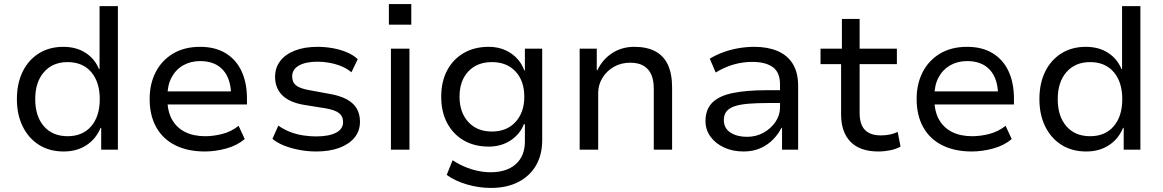

<svg xmlns="http://www.w3.org/2000/svg" viewBox="-20 -735 5714 943"><path d="M293 9Q223 9 171.5 -23.5Q120 -56 91.5 -114Q63 -172 63 -248Q63 -325 91 -382.5Q119 -440 170.5 -472.5Q222 -505 291 -505Q354 -505 399.5 -476Q445 -447 466 -396H469V-705H559V0H477V-107H474Q451 -52 404 -21.5Q357 9 293 9ZM312 -66Q386 -66 428 -115Q470 -164 470 -248Q470 -332 428 -381Q386 -430 312 -430Q239 -430 196 -381Q153 -332 153 -248Q153 -164 195.5 -115Q238 -66 312 -66Z M986 9Q902 9 841 -21.5Q780 -52 747.5 -110Q715 -168 715 -249Q715 -323 744.5 -380.5Q774 -438 829.5 -471.5Q885 -505 963 -505Q1037 -505 1088.5 -473.5Q1140 -442 1166.5 -385Q1193 -328 1193 -250V-222H782V-286H1134L1115 -265Q1115 -347 1075.5 -391Q1036 -435 963 -435Q916 -435 879.5 -414Q843 -393 822.5 -354.5Q802 -316 802 -260V-250Q802 -189 824.5 -148.5Q847 -108 888.5 -87Q930 -66 988 -66Q1028 -66 1071.5 -77Q1115 -88 1152 -117L1182 -52Q1144 -20 1090.5 -5.5Q1037 9 986 9Z M1533 9Q1492 9 1451.5 1.5Q1411 -6 1376.5 -19.5Q1342 -33 1318 -53L1347 -118Q1374 -99 1405 -87Q1436 -75 1469 -70Q1502 -65 1532 -65Q1595 -65 1630 -83Q1665 -101 1665 -135Q1665 -164 1645 -179.5Q1625 -195 1579 -203L1473 -220Q1402 -232 1366.5 -267Q1331 -302 1331 -358Q1331 -402 1356 -435Q1381 -468 1428 -486.5Q1475 -505 1540 -505Q1576 -505 1613.5 -498.5Q1651 -492 1684 -478Q1717 -464 1737 -444L1706 -380Q1685 -398 1657 -409.5Q1629 -421 1598.5 -426.5Q1568 -432 1540 -432Q1481 -432 1448 -413Q1415 -394 1415 -360Q1415 -331 1433.5 -316Q1452 -301 1495 -293L1598 -274Q1674 -261 1711 -227.5Q1748 -194 1748 -137Q1748 -92 1721.5 -59.5Q1695 -27 1647 -9Q1599 9 1533 9Z M1890 -614V-715H2000V-614ZM1900 0V-496H1991V0Z M2391 188Q2332 188 2273.5 171Q2215 154 2174 124L2203 52Q2230 70 2261.5 83.5Q2293 97 2326 104Q2359 111 2389 111Q2469 111 2513.5 71Q2558 31 2558 -40V-125H2553Q2534 -76 2488 -45.5Q2442 -15 2380 -15Q2310 -15 2257.5 -45.5Q2205 -76 2176 -131Q2147 -186 2147 -260Q2147 -334 2176 -389Q2205 -444 2257.5 -474.5Q2310 -505 2380 -505Q2442 -505 2489 -473.5Q2536 -442 2555 -389H2558V-496H2643V-47Q2643 25 2612.5 77.5Q2582 130 2525.5 159Q2469 188 2391 188ZM2396 -89Q2469 -89 2512 -136Q2555 -183 2555 -260Q2555 -338 2512 -384Q2469 -430 2396 -430Q2323 -430 2280 -384Q2237 -338 2237 -260Q2237 -183 2280 -136Q2323 -89 2396 -89Z M2827 0V-496H2911V-390H2914Q2939 -443 2986.5 -474Q3034 -505 3095 -505Q3157 -505 3198.5 -483Q3240 -461 3260.5 -416.5Q3281 -372 3281 -305V0H3191V-300Q3191 -339 3179.5 -367Q3168 -395 3142.5 -411Q3117 -427 3075 -427Q3030 -427 2994.5 -406.5Q2959 -386 2938.5 -352Q2918 -318 2918 -278V0Z M3632 9Q3579 9 3536.5 -10.5Q3494 -30 3469.5 -64Q3445 -98 3445 -140Q3445 -197 3478 -230.5Q3511 -264 3578.5 -278Q3646 -292 3748 -292H3826V-229H3753Q3696 -229 3655 -225.5Q3614 -222 3587.5 -213Q3561 -204 3548 -187.5Q3535 -171 3535 -146Q3535 -105 3567.5 -84Q3600 -63 3649 -63Q3693 -63 3729.5 -83Q3766 -103 3788.5 -136Q3811 -169 3811 -207V-321Q3811 -379 3776 -405Q3741 -431 3674 -431Q3630 -431 3586 -419Q3542 -407 3495 -379L3466 -447Q3498 -466 3534 -479Q3570 -492 3608.5 -498.5Q3647 -505 3685 -505Q3749 -505 3797.5 -485Q3846 -465 3873 -422.5Q3900 -380 3900 -313V0H3821V-107H3818Q3803 -77 3777.5 -50.5Q3752 -24 3715.5 -7.5Q3679 9 3632 9Z M4294 9Q4204 9 4157.5 -38.5Q4111 -86 4111 -173V-420H4010V-496H4115V-642H4202V-496H4385V-420H4202V-181Q4202 -124 4228 -97Q4254 -70 4306 -70Q4329 -70 4349.5 -74Q4370 -78 4389 -87L4403 -15Q4382 -3 4352.5 3Q4323 9 4294 9Z M4753 9Q4669 9 4608 -21.5Q4547 -52 4514.5 -110Q4482 -168 4482 -249Q4482 -323 4511.5 -380.5Q4541 -438 4596.5 -471.5Q4652 -505 4730 -505Q4804 -505 4855.5 -473.5Q4907 -442 4933.5 -385Q4960 -328 4960 -250V-222H4549V-286H4901L4882 -265Q4882 -347 4842.5 -391Q4803 -435 4730 -435Q4683 -435 4646.5 -414Q4610 -393 4589.5 -354.5Q4569 -316 4569 -260V-250Q4569 -189 4591.5 -148.5Q4614 -108 4655.5 -87Q4697 -66 4755 -66Q4795 -66 4838.5 -77Q4882 -88 4919 -117L4949 -52Q4911 -20 4857.5 -5.5Q4804 9 4753 9Z M5315 9Q5245 9 5193.5 -23.5Q5142 -56 5113.5 -114Q5085 -172 5085 -248Q5085 -325 5113 -382.5Q5141 -440 5192.5 -472.5Q5244 -505 5313 -505Q5376 -505 5421.5 -476Q5467 -447 5488 -396H5491V-705H5581V0H5499V-107H5496Q5473 -52 5426 -21.5Q5379 9 5315 9ZM5334 -66Q5408 -66 5450 -115Q5492 -164 5492 -248Q5492 -332 5450 -381Q5408 -430 5334 -430Q5261 -430 5218 -381Q5175 -332 5175 -248Q5175 -164 5217.5 -115Q5260 -66 5334 -66Z"/></svg>

Font: Nunito Sans 7pt
Style: Regular
Weight: 400
Designer: Vernon Adams
Foundry: Vernon Adams
Version: Version 3.101;gftools[0.9.27]